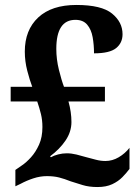

<svg xmlns="http://www.w3.org/2000/svg" viewBox="-20 -744 565 774"><path d="M373 10Q339 10 313 2Q287 -6 265 -13Q240 -23 218.5 -28.5Q197 -34 169 -34Q142 -34 114.5 -25Q87 -16 63 -3L42 7V-59L68 -77Q86 -89 105 -110Q124 -131 137.5 -161Q151 -191 151 -232Q151 -260 145 -284.5Q139 -309 130 -335H23V-394H110Q100 -420 90 -458.5Q80 -497 80 -536Q80 -623 134 -673.5Q188 -724 288 -724Q389 -724 431.5 -689.5Q474 -655 474 -606Q474 -571 448 -550Q422 -529 359 -529Q359 -563 353.5 -594Q348 -625 331.5 -644.5Q315 -664 284 -664Q207 -664 207 -547Q207 -505 217.5 -462.5Q228 -420 238 -394H403V-335H256Q268 -292 268 -252Q268 -213 244.5 -178Q221 -143 182 -114L185 -110Q197 -117 214.5 -121.5Q232 -126 249 -126Q268 -126 288.5 -121Q309 -116 329 -110Q348 -105 367 -100Q386 -95 405 -95Q433 -95 458.5 -110Q484 -125 502 -148V-63Q490 -47 473.5 -30Q457 -13 432.5 -1.5Q408 10 373 10Z"/></svg>

Font: Noto Serif Devanagari SemiCondensed
Style: Bold
Weight: 700
Width: 4
Designer: Universal Thirst, Indian Type Foundry and the Monotype Design Team
Foundry: Monotype Imaging Inc.
Version: Version 2.004; ttfautohint (v1.8.4.7-5d5b)